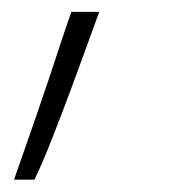

<svg xmlns="http://www.w3.org/2000/svg" viewBox="-20 -119 305 317"><path d="M143.8 -99.4 130.3 -62.1Q117.2 -25.6 100.1 20.4Q83.1 66.4 66.4 108.8Q49.7 151.3 36.9 177.6H3.2Q16.7 139.2 38.7 75.8Q60.7 12.4 84.2 -59.7L97.7 -99.4Z"/></svg>

Font: Inter UI Extra Light
Style: Italic
Weight: 200
Italic angle: -9.39999°
Designer: Rasmus Andersson
Foundry: rsms
Version: 3.2;8d6f07862